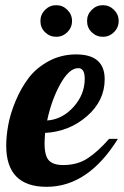

<svg xmlns="http://www.w3.org/2000/svg" viewBox="-20 -715 478 741"><path d="M152 -162Q152 -113 169 -95.5Q186 -78 224 -78Q278 -78 317.5 -103.5Q357 -129 401 -179H435Q320 6 160 6Q4 6 4 -153Q4 -190 12 -233.5Q20 -277 40.5 -326Q61 -375 90.5 -414Q120 -453 168 -479Q216 -505 274 -505Q384 -505 384 -409Q384 -326 315.5 -266.5Q247 -207 154 -202Q152 -174 152 -162ZM307 -411Q307 -452 282 -452Q247 -452 213 -391Q179 -330 162 -250Q220 -254 263.5 -302Q307 -350 307 -411ZM136 -634Q136 -659 154 -677Q172 -695 197 -695Q222 -695 240 -677Q258 -659 258 -634Q258 -609 240 -591Q222 -573 197 -573Q172 -573 154 -590.5Q136 -608 136 -634ZM316 -634Q316 -659 334 -677Q352 -695 377 -695Q402 -695 420 -677Q438 -659 438 -634Q438 -609 420 -591Q402 -573 377 -573Q352 -573 334 -590.5Q316 -608 316 -634Z"/></svg>

Font: Lobster Two
Style: Bold Italic
Weight: 700
Designer: Pablo Impallari
Foundry: Pablo Impallari. www.impallari.com
Version: Version 2.000